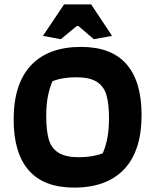

<svg xmlns="http://www.w3.org/2000/svg" viewBox="-20 -843 705 872"><path d="M175 -680 271 -823H394L489 -680L406 -665L336 -725H329L256 -665ZM42 -300Q42 -463 121 -546.5Q200 -630 348 -630Q486 -630 554.5 -551.5Q623 -473 623 -321Q623 -158 544 -74.5Q465 9 317 9Q179 9 110.5 -69.5Q42 -148 42 -300ZM447 -147Q462 -184 468.5 -221.5Q475 -259 475 -306Q475 -371 463.5 -411Q452 -451 419.5 -471.5Q387 -492 327 -492Q263 -492 218 -474Q203 -437 196.5 -400.5Q190 -364 190 -315Q190 -250 201.5 -210Q213 -170 245.5 -149.5Q278 -129 338 -129Q402 -129 447 -147Z"/></svg>

Font: Athiti
Style: Bold
Weight: 700
Designer: CadsonDemak Team
Foundry: CadsonDemak
Version: Version 1.033